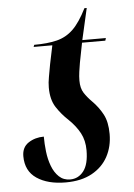

<svg xmlns="http://www.w3.org/2000/svg" viewBox="-50 -698 522 747"><g transform="rotate(-5 211.0 -324.5)"><path d="M177 10Q107 10 64 -19Q21 -48 21 -106Q21 -141 47 -158Q73 -175 107 -175Q107 -147 110.5 -116.5Q114 -86 124 -59.5Q134 -33 151.5 -16.5Q169 0 195 0Q227 0 247.5 -26.5Q268 -53 268 -108Q268 -146 252.5 -175Q237 -204 209 -231Q182 -256 162.5 -286Q143 -316 143 -363Q143 -383 147 -404Q151 -425 156 -454L171 -526H98L101 -534Q153 -534 189.5 -543Q226 -552 253.5 -578.5Q281 -605 308 -659H317L289 -536H381L378 -526H287L272 -449Q269 -432 266.5 -414Q264 -396 264 -380Q264 -350 276 -331.5Q288 -313 306 -295Q331 -270 347 -240Q363 -210 363 -163Q363 -114 342 -75Q321 -36 279.5 -13Q238 10 177 10Z"/></g></svg>

Font: Noto Serif Display ExtraCondensed SemiBold
Style: Italic
Weight: 600
Width: 2
Italic angle: -12°
Designer: Monotype Design Team
Foundry: Monotype Imaging Inc.
Version: Version 2.009